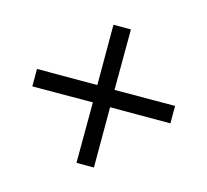

<svg xmlns="http://www.w3.org/2000/svg" viewBox="-90 -577 713 661"><g transform="rotate(-30 267.0 -246.0)"><path d="M267 -202 419 -50 463 -94 310 -246 463 -398 419 -442 267 -290 115 -442 71 -398 224 -246 71 -94 115 -50Z"/></g></svg>

Font: Rosario
Style: Regular
Weight: 400
Designer: Hector Gatti
Foundry: Omnibus Type
Version: Version 1.100